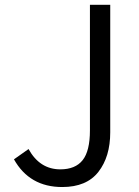

<svg xmlns="http://www.w3.org/2000/svg" viewBox="-20 -752 569 785"><path d="M234.4 12.7Q100.6 12.7 37.1 -100.6L96.7 -142.6Q142.6 -59.6 226.6 -59.6Q288.1 -59.6 317.9 -97.2Q347.7 -134.8 347.7 -218.8V-732.4H430.7V-210.9Q430.7 -111.3 382.3 -49.3Q334 12.7 234.4 12.7Z"/></svg>

Font: Gen Shin Gothic Normal
Style: Regular
Weight: 300
Designer: [Source Han Sans]
Ryoko NISHIZUKA  (kana & ideographs); Paul D. Hunt (Latin, Greek & Cyrillic); Wenlong ZHANG  (bopomofo
Version: Version 1.002.20150607